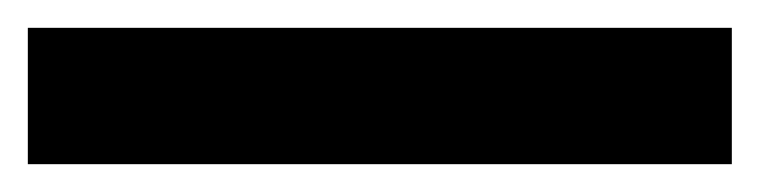

<svg xmlns="http://www.w3.org/2000/svg" viewBox="-23 -878 546 138"><path d="M503 -760H-3V-858H503Z"/></svg>

Font: Noto Sans Lisu
Style: Regular
Weight: 400
Designer: Monotype Design Team. David Williams.
Foundry: Monotype Imaging Inc.
Version: Version 2.102